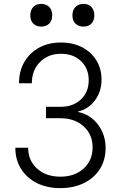

<svg xmlns="http://www.w3.org/2000/svg" viewBox="-20 -959 640 989"><path d="M290 10Q222 10 170 -16Q118 -42 88.5 -89Q59 -136 59 -198H125Q125 -132 171 -90.5Q217 -49 291 -49Q365 -49 411 -91Q457 -133 457 -200Q457 -266 411 -308Q365 -350 291 -350H217V-409H294Q357 -409 397 -447Q437 -485 437 -546Q437 -606 397.5 -644Q358 -682 294 -682Q228 -682 186 -639.5Q144 -597 144 -530H78Q78 -593 105.5 -640Q133 -687 181.5 -713.5Q230 -740 294 -740Q356 -740 403 -715.5Q450 -691 476.5 -648Q503 -605 503 -549Q503 -488 469.5 -442.5Q436 -397 383 -385V-382Q446 -369 485 -317Q524 -265 524 -196Q524 -135 494.5 -88.5Q465 -42 412.5 -16Q360 10 290 10ZM410 -822Q384 -822 368.5 -837.5Q353 -853 353 -880Q353 -907 368.5 -923Q384 -939 410 -939Q436 -939 451 -923Q466 -907 466 -880Q466 -853 451 -837.5Q436 -822 410 -822ZM192 -822Q167 -822 151.5 -837.5Q136 -853 136 -880Q136 -907 151.5 -923Q167 -939 192 -939Q218 -939 233.5 -923Q249 -907 249 -880Q249 -853 233.5 -837.5Q218 -822 192 -822Z"/></svg>

Font: JetBrains Mono NL ExtraLight
Style: Regular
Weight: 200
Designer: Philipp Nurullin, Konstantin Bulenkov
Foundry: JetBrains
Version: Version 2.304; ttfautohint (v1.8.4.7-5d5b)